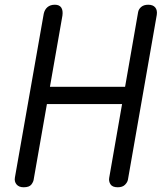

<svg xmlns="http://www.w3.org/2000/svg" viewBox="-20 -792 684 812"><path d="M80 0Q60 0 50 -12Q40 -24 43 -41L165 -734Q169 -752 181 -762Q193 -772 212 -772Q231 -772 239 -760Q247 -748 244 -726L123 -36Q122 -24 113 -12Q104 0 80 0ZM152 -352 164 -425H535L523 -352ZM478 0Q455 0 447 -13Q439 -26 442 -41L564 -740Q566 -753 577 -762.5Q588 -772 607 -772Q627 -772 636.5 -760.5Q646 -749 643 -729L521 -32Q519 -21 508.5 -10.5Q498 0 478 0Z"/></svg>

Font: Edu VIC WA NT Beginner Medium
Style: Regular
Weight: 500
Designer: Tina and Corey Anderson
Foundry: Google for Education
Version: Version 1.003